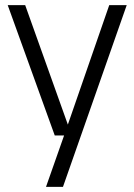

<svg xmlns="http://www.w3.org/2000/svg" viewBox="-20 -527 523 747"><path d="M159 200 235 -16 238 -25 405 -507H473L225 200ZM193 0 10 -507H78L248 -31H265L267 0Z"/></svg>

Font: TikTok Sans Light
Style: Regular
Weight: 300
Version: Version 4.000